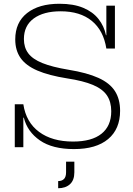

<svg xmlns="http://www.w3.org/2000/svg" viewBox="-20 -782 704 1020"><path d="M373 10Q258.5 10 191.8 -36.2Q125 -82.5 106.5 -157H95.5L104 -228Q118.5 -132.5 187.8 -81.2Q257 -30 368 -30Q467.5 -30 519.2 -71.5Q571 -113 571 -191Q571 -241 548.2 -275Q525.5 -309 474 -330.8Q422.5 -352.5 337 -365.5Q239.5 -381 178.5 -407.2Q117.5 -433.5 89.2 -474Q61 -514.5 61 -572.5Q61 -663 123.8 -712.5Q186.5 -762 296 -762Q370.5 -762 422 -740.5Q473.5 -719 503.2 -681.2Q533 -643.5 543 -595H554.5L545 -524Q530 -620 467.8 -671Q405.5 -722 302 -722Q211.5 -722 159.2 -683.8Q107 -645.5 107 -574.5Q107 -530 130 -499Q153 -468 205 -447Q257 -426 344 -411.5Q442.5 -395.5 502.8 -368.2Q563 -341 590.5 -298.2Q618 -255.5 618 -193.5Q618 -96.5 554.5 -43.2Q491 10 373 10ZM58.5 0V-228H104V0ZM545 -524V-752H590.5V-524ZM331 77H375V133.5Q375 175.5 351.5 196.8Q328 218 289 218V180Q309 180 320 168.8Q331 157.5 331 133.5Z"/></svg>

Font: Hepta Slab Light
Style: Regular
Weight: 300
Designer: Michael LaGattuta
Foundry: Michael LaGattuta
Version: Version 1.102